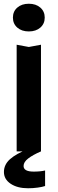

<svg xmlns="http://www.w3.org/2000/svg" viewBox="-20 -809 308 1026"><path d="M176 -13V0H199Q155 19 130.5 38Q106 57 106 78Q106 108 160 108Q196 108 221 102V185Q207 190 181.5 193.5Q156 197 130 197Q73 197 37 173Q1 149 1 110Q1 71 33 42Q65 13 137 -16ZM134 -558 199 -570V0H69V-570ZM49 -715Q49 -748 72.5 -768.5Q96 -789 134 -789Q172 -789 195.5 -768.5Q219 -748 219 -715Q219 -682 195.5 -661.5Q172 -641 134 -641Q96 -641 72.5 -661.5Q49 -682 49 -715Z"/></svg>

Font: Unbounded Variable
Style: Regular
Weight: 400
Designer: Luke Prowse, Jean-Baptiste Morizot, Fátima Lázaro, Florian Runge
Foundry: NaN
Version: Version 1.600;FEAKit 1.0